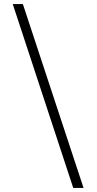

<svg xmlns="http://www.w3.org/2000/svg" viewBox="-20 -785 477 949"><path d="M93 -765 393 144H342L43 -765Z"/></svg>

Font: Roboto Serif ExtraLight
Style: Italic
Weight: 250
Italic angle: -10°
Designer: Greg Gazdowicz
Foundry: Commercial Type
Version: Version 1.008